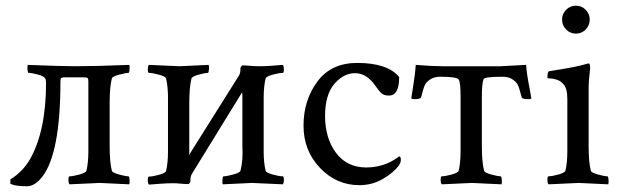

<svg xmlns="http://www.w3.org/2000/svg" viewBox="-20 -648 2186 678"><path d="M245.1 -414.1Q314.5 -414.1 436.5 -418.9Q438.5 -414.1 437.5 -402.3Q436.5 -390.6 433.6 -390.6Q423.8 -390.6 400.4 -384.3Q377 -377.9 375 -371.1Q367.2 -340.8 367.2 -284.2V-131.8Q367.2 -75.2 375 -44.9Q377 -38.1 400.4 -31.7Q423.8 -25.4 433.6 -25.4Q436.5 -25.4 437.5 -13.7Q438.5 -2 436.5 2.9Q338.9 -2 332 -2Q326.2 -2 225.6 2.9Q221.7 -1 221.7 -13.2Q221.7 -25.4 225.6 -25.4Q237.3 -25.4 260.3 -31.7Q283.2 -38.1 285.2 -44.9Q292 -73.2 292 -113.3V-361.3Q292 -370.1 289.1 -372.6Q286.1 -375 274.4 -375H210.9Q199.2 -375 196.3 -372.6Q193.4 -370.1 193.4 -361.3Q193.4 -105.5 128.9 -23.4Q102.5 9.8 75.2 9.8Q34.2 9.8 16.6 1V-14.6Q58.6 -40 85 -84Q142.6 -184.6 142.6 -355.5Q142.6 -366.2 139.6 -371.1Q135.7 -378.9 113.8 -384.8Q91.8 -390.6 81.1 -390.6Q78.1 -390.6 77.1 -402.3Q76.2 -414.1 78.1 -418.9Q200.2 -414.1 245.1 -414.1Z M647.5 -100.6 824.2 -381.8Q829.1 -388.7 829.1 -407.2Q829.1 -411.1 835 -417Q849.6 -417 857.4 -416Q878.9 -414.1 896.5 -414.1Q918.9 -414.1 941.4 -416Q963.9 -418 978.5 -418.9Q982.4 -415 982.4 -402.8Q982.4 -390.6 978.5 -390.6Q965.8 -390.6 942.9 -384.3Q919.9 -377.9 918 -371.1Q911.1 -342.8 911.1 -302.7V-113.3Q911.1 -73.2 918 -44.9Q919.9 -38.1 942.9 -31.7Q965.8 -25.4 978.5 -25.4Q982.4 -25.4 982.4 -13.2Q982.4 -1 978.5 2.9Q878.9 -2 870.1 -2Q864.3 -2 766.6 2.9Q764.6 -2 765.6 -13.7Q766.6 -25.4 769.5 -25.4Q779.3 -25.4 803.2 -31.7Q827.1 -38.1 829.1 -44.9Q838.9 -83 835.9 -131.8V-306.6Q835.9 -316.4 835 -322.3L657.2 -33.2Q652.3 -25.4 652.3 -7.8Q652.3 -3.9 646.5 2Q631.8 2 624 1Q602.5 -1 591.8 -1Q569.3 -1 544.4 1Q519.5 2.9 505.9 3.9Q502 0 502 -12.2Q502 -24.4 505.9 -24.4Q518.6 -24.4 541.5 -30.8Q564.5 -37.1 566.4 -43.9Q573.2 -72.3 573.2 -112.3V-302.7Q573.2 -342.8 566.4 -371.1Q564.5 -377.9 541.5 -384.3Q518.6 -390.6 505.9 -390.6Q502 -390.6 502 -402.8Q502 -415 505.9 -418.9Q605.5 -414.1 613.3 -414.1Q619.1 -414.1 716.8 -418.9Q718.8 -414.1 717.8 -402.3Q716.8 -390.6 713.9 -390.6Q704.1 -390.6 681.2 -384.3Q658.2 -377.9 656.2 -371.1Q648.4 -340.8 648.4 -284.2V-116.2Q648.4 -106.4 647.5 -100.6Z M1241.2 -425.8Q1348.6 -425.8 1389.6 -376Q1389.6 -310.5 1353.5 -310.5Q1336.9 -310.5 1328.1 -317.9Q1319.3 -325.2 1305.7 -344.7Q1275.4 -389.6 1233.4 -389.6Q1193.4 -389.6 1160.6 -351.6Q1127.9 -313.5 1127.9 -238.3Q1127.9 -160.2 1166.5 -108.4Q1205.1 -56.6 1273.4 -56.6Q1293.9 -56.6 1312.5 -60.5Q1331.1 -64.5 1344.2 -69.8Q1357.4 -75.2 1366.7 -80.6Q1376 -85.9 1382.8 -90.8L1389.6 -95.7Q1395.5 -95.7 1395.5 -83Q1395.5 -75.2 1389.6 -65.4Q1370.1 -38.1 1332 -16.1Q1293.9 5.9 1249 5.9Q1168 5.9 1109.9 -55.2Q1051.8 -116.2 1051.8 -204.1Q1051.8 -293.9 1100.6 -359.9Q1149.4 -425.8 1241.2 -425.8Z M1606.4 -113.3V-306.6Q1606.4 -358.4 1599.6 -367.2Q1593.8 -377 1534.2 -377Q1512.7 -377 1498.5 -367.2Q1484.4 -357.4 1480 -347.2Q1475.6 -336.9 1471.7 -321.8Q1467.8 -306.6 1466.8 -303.7Q1463.9 -297.9 1443.4 -297.9Q1432.6 -297.9 1432.6 -300.8Q1432.6 -304.7 1439.5 -346.7Q1446.3 -388.7 1448.2 -418.9Q1505.9 -414.1 1541 -414.1H1748L1837.9 -418.9Q1839.8 -388.7 1848.1 -346.2Q1856.4 -303.7 1856.4 -300.8Q1856.4 -297.9 1845.7 -297.9Q1825.2 -297.9 1822.3 -303.7Q1821.3 -306.6 1817.4 -321.8Q1813.5 -336.9 1809.1 -347.2Q1804.7 -357.4 1790.5 -367.2Q1776.4 -377 1754.9 -377Q1689.5 -377 1687.5 -368.2Q1681.6 -351.6 1681.6 -308.6V-131.8Q1681.6 -75.2 1689.5 -44.9Q1691.4 -38.1 1714.8 -31.7Q1738.3 -25.4 1748 -25.4Q1751 -25.4 1752 -13.7Q1752.9 -2 1751 2.9Q1653.3 -2 1646.5 -2Q1639.6 -2 1540 2.9Q1536.1 -1 1536.1 -13.2Q1536.1 -25.4 1540 -25.4Q1551.8 -25.4 1574.7 -31.7Q1597.7 -38.1 1599.6 -44.9Q1606.4 -73.2 1606.4 -113.3Z M1964.8 -579.1Q1964.8 -598.6 1979 -613.3Q1993.2 -627.9 2013.7 -627.9Q2034.2 -627.9 2048.3 -613.3Q2062.5 -598.6 2062.5 -579.1Q2062.5 -558.6 2048.3 -543.9Q2034.2 -529.3 2013.7 -529.3Q1993.2 -529.3 1979 -543.9Q1964.8 -558.6 1964.8 -579.1ZM2058.6 -131.8Q2058.6 -75.2 2066.4 -44.9Q2068.4 -38.1 2091.8 -31.7Q2115.2 -25.4 2125 -25.4Q2127.9 -25.4 2128.9 -13.7Q2129.9 -2 2127.9 2.9Q2030.3 -2 2023.4 -2Q2016.6 -2 1917 2.9Q1913.1 -1 1913.1 -13.2Q1913.1 -25.4 1917 -25.4Q1928.7 -25.4 1951.7 -31.7Q1974.6 -38.1 1976.6 -44.9Q1983.4 -73.2 1983.4 -113.3V-297.9Q1983.4 -335.9 1969.7 -350.6Q1960 -362.3 1945.8 -366.7Q1931.6 -371.1 1922.4 -371.1Q1913.1 -371.1 1913.1 -373Q1913.1 -395.5 1918.9 -396.5Q2015.6 -411.1 2053.7 -422.9L2055.7 -423.8Q2057.6 -423.8 2058.6 -423.8Q2062.5 -423.8 2063.5 -415Q2064.5 -406.2 2063.5 -402.3Q2058.6 -364.3 2058.6 -333Z"/></svg>

Font: Crimson Text
Style: Regular
Weight: 400
Version: Version 0.13